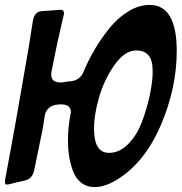

<svg xmlns="http://www.w3.org/2000/svg" viewBox="-55 -759 738 780"><path d="M285 -469Q305 -516 330.5 -559.5Q356 -603 390.5 -645.5Q425 -688 467.5 -713.5Q510 -739 553 -739Q663 -739 663 -552Q663 -404 600.5 -255.5Q538 -107 431 -36Q376 1 330 1Q297 1 274.5 -17Q252 -35 241 -65.5Q230 -96 225.5 -126Q221 -156 221 -190Q221 -239 231 -292Q233 -300 233 -303Q233 -335 193 -335H188L179 -334Q158 -333 144 -320.5Q130 -308 127 -290Q127 -286 125 -278Q124 -269 121 -250.5Q118 -232 116 -223L84 -68Q77 -32 44 -25Q34 -23 12 -18Q-10 -13 -20 -10Q-22 -10 -24.5 -9.5Q-27 -9 -28 -9Q-35 -9 -35 -22Q-35 -27 -34 -30Q11 -269 62 -569L79 -677Q86 -712 115 -714Q139 -715 187 -719H192Q205 -719 205 -704Q205 -701 203 -695L179 -590Q175 -570 166.5 -529Q158 -488 154 -467V-468Q153 -463 153 -456Q153 -424 191 -424H197L227 -429L226 -428Q271 -431 285 -469ZM388 -138Q431 -138 466.5 -174.5Q502 -211 522 -265Q542 -319 552.5 -368Q563 -417 565 -454V-474Q565 -554 499 -554Q451 -554 409 -493.5Q367 -433 347 -362Q327 -291 327 -241V-235Q327 -138 388 -138Z"/></svg>

Font: Bangerz Fix
Style: Regular
Weight: 400
Designer: vernon adams
Foundry: Vernon Adams
Version: Version 2.10;December 28, 2023;FontCreator 13.0.0.2683 64-bi